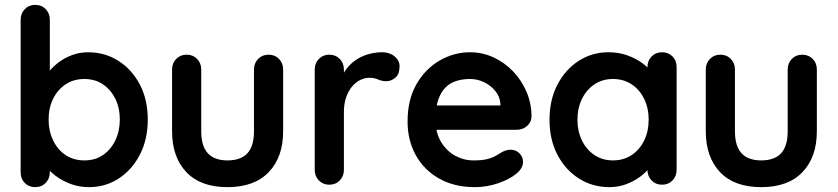

<svg xmlns="http://www.w3.org/2000/svg" viewBox="-20 -760 3446 790"><path d="M342 -545Q412 -545 467.5 -509.5Q523 -474 555.5 -412Q588 -350 588 -268Q588 -186 555.5 -123.5Q523 -61 468.5 -25.5Q414 10 346 10Q306 10 271 -3Q236 -16 209.5 -36Q183 -56 168.5 -76.5Q154 -97 154 -111L185 -124V-51Q185 -25 168 -7.5Q151 10 125 10Q99 10 82 -7Q65 -24 65 -51V-679Q65 -705 82 -722.5Q99 -740 125 -740Q151 -740 168 -722.5Q185 -705 185 -679V-425L168 -434Q168 -447 182 -465.5Q196 -484 220 -502.5Q244 -521 275.5 -533Q307 -545 342 -545ZM327 -435Q283 -435 250 -413Q217 -391 198.5 -353.5Q180 -316 180 -268Q180 -221 198.5 -182.5Q217 -144 250 -122Q283 -100 327 -100Q371 -100 403.5 -122Q436 -144 454.5 -182.5Q473 -221 473 -268Q473 -316 454.5 -353.5Q436 -391 403.5 -413Q371 -435 327 -435Z M1085 -535Q1111 -535 1128 -517.5Q1145 -500 1145 -474V-220Q1145 -114 1086 -52Q1027 10 916 10Q805 10 746.5 -52Q688 -114 688 -220V-474Q688 -500 705 -517.5Q722 -535 748 -535Q774 -535 791 -517.5Q808 -500 808 -474V-220Q808 -159 835 -129.5Q862 -100 916 -100Q971 -100 998 -129.5Q1025 -159 1025 -220V-474Q1025 -500 1042 -517.5Q1059 -535 1085 -535Z M1335 0Q1309 0 1292 -17.5Q1275 -35 1275 -61V-474Q1275 -500 1292 -517.5Q1309 -535 1335 -535Q1361 -535 1378 -517.5Q1395 -500 1395 -474V-380L1388 -447Q1399 -471 1416.5 -489.5Q1434 -508 1456 -520.5Q1478 -533 1503 -539Q1528 -545 1553 -545Q1583 -545 1603.5 -528Q1624 -511 1624 -488Q1624 -455 1607 -440.5Q1590 -426 1570 -426Q1551 -426 1535.5 -433Q1520 -440 1500 -440Q1482 -440 1463.5 -431.5Q1445 -423 1429.5 -405Q1414 -387 1404.5 -360.5Q1395 -334 1395 -298V-61Q1395 -35 1378 -17.5Q1361 0 1335 0Z M1934 10Q1849 10 1786.5 -25.5Q1724 -61 1690.5 -122Q1657 -183 1657 -260Q1657 -350 1693.5 -413.5Q1730 -477 1789 -511Q1848 -545 1914 -545Q1965 -545 2010.5 -524Q2056 -503 2091 -466.5Q2126 -430 2146.5 -382Q2167 -334 2167 -280Q2166 -256 2148 -241Q2130 -226 2106 -226H1724L1694 -326H2061L2039 -306V-333Q2037 -362 2018.5 -385Q2000 -408 1972.5 -421.5Q1945 -435 1914 -435Q1884 -435 1858 -427Q1832 -419 1813 -400Q1794 -381 1783 -349Q1772 -317 1772 -268Q1772 -214 1794.5 -176.5Q1817 -139 1852.5 -119.5Q1888 -100 1928 -100Q1965 -100 1987 -106Q2009 -112 2022.5 -120.5Q2036 -129 2047 -135Q2065 -144 2081 -144Q2103 -144 2117.5 -129Q2132 -114 2132 -94Q2132 -67 2104 -45Q2078 -23 2031 -6.5Q1984 10 1934 10Z M2704 -545Q2730 -545 2747 -528Q2764 -511 2764 -484V-61Q2764 -35 2747 -17.5Q2730 0 2704 0Q2678 0 2661 -17.5Q2644 -35 2644 -61V-110L2666 -101Q2666 -88 2652 -69.5Q2638 -51 2614 -33Q2590 -15 2557.5 -2.5Q2525 10 2487 10Q2418 10 2362 -25.5Q2306 -61 2273.5 -123.5Q2241 -186 2241 -267Q2241 -349 2273.5 -411.5Q2306 -474 2361 -509.5Q2416 -545 2483 -545Q2526 -545 2562 -532Q2598 -519 2624.5 -499Q2651 -479 2665.5 -458.5Q2680 -438 2680 -424L2644 -411V-484Q2644 -510 2661 -527.5Q2678 -545 2704 -545ZM2502 -100Q2546 -100 2579 -122Q2612 -144 2630.5 -182Q2649 -220 2649 -267Q2649 -315 2630.5 -353Q2612 -391 2579 -413Q2546 -435 2502 -435Q2459 -435 2426 -413Q2393 -391 2374.5 -353Q2356 -315 2356 -267Q2356 -220 2374.5 -182Q2393 -144 2426 -122Q2459 -100 2502 -100Z M3281 -535Q3307 -535 3324 -517.5Q3341 -500 3341 -474V-220Q3341 -114 3282 -52Q3223 10 3112 10Q3001 10 2942.5 -52Q2884 -114 2884 -220V-474Q2884 -500 2901 -517.5Q2918 -535 2944 -535Q2970 -535 2987 -517.5Q3004 -500 3004 -474V-220Q3004 -159 3031 -129.5Q3058 -100 3112 -100Q3167 -100 3194 -129.5Q3221 -159 3221 -220V-474Q3221 -500 3238 -517.5Q3255 -535 3281 -535Z"/></svg>

Font: Quicksand Variable Light
Style: Regular
Weight: 300
Designer: Andrew Paglinawan
Foundry: Andrew Paglinawan
Version: Version 3.004